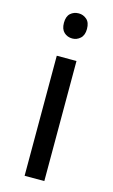

<svg xmlns="http://www.w3.org/2000/svg" viewBox="-115 -782 489 828"><g transform="rotate(15 129.0 -368.5)"><path d="M130 -737Q150 -737 165.5 -723.5Q181 -710 181 -681Q181 -653 165.5 -639Q150 -625 130 -625Q108 -625 93 -639Q78 -653 78 -681Q78 -710 93 -723.5Q108 -737 130 -737ZM173 -536V0H85V-536Z"/></g></svg>

Font: Noto Sans Batak
Style: Regular
Weight: 400
Designer: Monotype Design Team
Foundry: Monotype Imaging Inc.
Version: Version 2.002; ttfautohint (v1.8.4.7-5d5b)